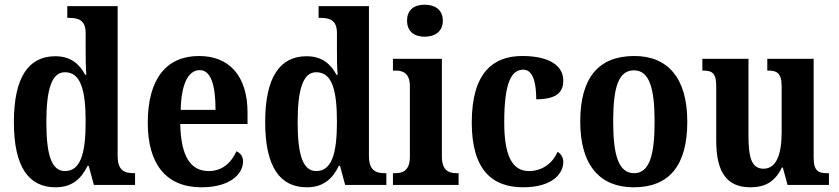

<svg xmlns="http://www.w3.org/2000/svg" viewBox="-20 -786 3566 816"><path d="M216 10C285 10 325 -25 352 -81H357L379 0H554V-50H548C507 -50 480 -63 480 -124V-760H266V-710H274C311 -710 344 -702 344 -646V-581C344 -545 344 -501 347 -468H342C318 -514 280 -547 215 -547C103 -547 39 -460 39 -267C39 -75 103 10 216 10ZM256 -59C199 -59 177 -128 177 -267C177 -404 199 -479 256 -479C323 -479 344 -404 344 -268C344 -133 322 -59 256 -59Z M836 10C960 10 1013 -48 1013 -100C1013 -122 1001 -136 985 -143C964 -97 927 -59 867 -59C790 -59 749 -121 746 -259H1032V-307C1032 -465 953 -548 826 -548C688 -548 608 -452 608 -264C608 -90 685 10 836 10ZM896 -319H748C750 -428 780 -488 829 -488C877 -488 896 -422 896 -319Z M1284 10C1353 10 1393 -25 1420 -81H1425L1447 0H1622V-50H1616C1575 -50 1548 -63 1548 -124V-760H1334V-710H1342C1379 -710 1412 -702 1412 -646V-581C1412 -545 1412 -501 1415 -468H1410C1386 -514 1348 -547 1283 -547C1171 -547 1107 -460 1107 -267C1107 -75 1171 10 1284 10ZM1324 -59C1267 -59 1245 -128 1245 -267C1245 -404 1267 -479 1324 -479C1391 -479 1412 -404 1412 -268C1412 -133 1390 -59 1324 -59Z M1785 -630C1827 -630 1862 -651 1862 -698C1862 -746 1827 -766 1785 -766C1742 -766 1710 -746 1710 -698C1710 -651 1742 -630 1785 -630ZM1650 0H1929V-50H1919C1887 -50 1858 -62 1858 -121V-536H1650V-486H1662C1694 -486 1722 -474 1722 -419V-120C1722 -62 1693 -50 1660 -50H1650Z M2203 10C2330 10 2374 -50 2374 -98C2374 -117 2364 -132 2350 -141C2330 -95 2287 -59 2228 -59C2154 -59 2123 -130 2123 -266C2123 -439 2155 -490 2204 -490C2246 -490 2259 -432 2259 -364C2353 -364 2374 -400 2374 -444C2374 -503 2320 -548 2200 -548C2079 -548 1985 -481 1985 -265C1985 -63 2073 10 2203 10Z M2673 10C2823 10 2901 -81 2901 -269C2901 -457 2816 -548 2676 -548C2525 -548 2446 -457 2446 -269C2446 -81 2532 10 2673 10ZM2675 -50C2609 -50 2586 -126 2586 -269C2586 -414 2608 -487 2674 -487C2739 -487 2762 -414 2762 -269C2762 -126 2740 -50 2675 -50Z M3169 10C3228 10 3272 -10 3303 -74H3307L3327 0H3503V-50H3496C3462 -50 3438 -56 3438 -115V-536H3241V-486H3244C3278 -486 3302 -479 3302 -420V-224C3302 -131 3280 -69 3225 -69C3174 -69 3161 -117 3161 -210V-536H2965V-486H2967C3010 -486 3024 -474 3024 -416V-187C3024 -52 3071 10 3169 10Z"/></svg>

Font: Noto Serif Tamil Condensed
Style: Bold
Weight: 700
Width: 3
Designer: Indian Type Foundry, Tom Grace, and the Monotype Design Team
Foundry: Monotype Imaging Inc.
Version: Version 2.004